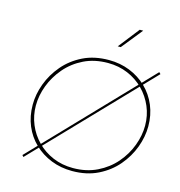

<svg xmlns="http://www.w3.org/2000/svg" viewBox="-132 -1054 1102 1177"><g transform="rotate(15 418.5 -465.0)"><path d="M802 -707 122 1 113 -9 792 -717ZM432 7Q360 7 298.5 -17.5Q237 -42 191 -86Q145 -130 119.5 -190.5Q94 -251 94 -324Q94 -390 119 -457.5Q144 -525 192.5 -582Q241 -639 312 -674Q383 -709 476 -709Q547 -709 608.5 -684.5Q670 -660 716 -615.5Q762 -571 787.5 -510.5Q813 -450 813 -378Q813 -312 788 -244.5Q763 -177 714.5 -120Q666 -63 595 -28Q524 7 432 7ZM432 -12Q517 -12 584.5 -45Q652 -78 698.5 -132Q745 -186 769 -250.5Q793 -315 793 -377Q793 -441 769 -497.5Q745 -554 702 -597.5Q659 -641 601 -665.5Q543 -690 475 -690Q389 -690 322 -657Q255 -624 208.5 -569.5Q162 -515 138 -451Q114 -387 114 -324Q114 -261 137.5 -204.5Q161 -148 204 -104.5Q247 -61 305 -36.5Q363 -12 432 -12ZM631 -937 524 -804H505L609 -937Z"/></g></svg>

Font: Josefin Sans Thin Thin
Style: Italic
Weight: 250
Italic angle: -7°
Version: Version 2.000